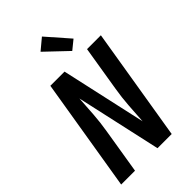

<svg xmlns="http://www.w3.org/2000/svg" viewBox="-289 -1081 1177 1177"><g transform="rotate(-45 300.0 -492.5)"><path d="M25 0 146 -735H269L392 -181Q396 -246 400.5 -311Q405 -376 416 -441L464 -735H584L463 0H340L217 -554Q213 -489 208.5 -424Q204 -359 193 -294L145 0ZM392 -791 251 -925 323 -985 451 -839Z"/></g></svg>

Font: Iosevka SS04 Extended
Style: Bold Italic
Weight: 700
Width: 7
Italic angle: -9°
Monospace: yes
Designer: Belleve Invis
Foundry: Belleve Invis
Version: Version 19.0.0; ttfautohint (v1.8.4)